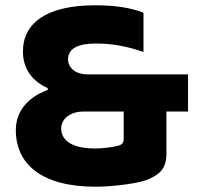

<svg xmlns="http://www.w3.org/2000/svg" viewBox="-20 -699 767 728"><path d="M296 -276H449V-170C449 -158 441 -150 430 -147C405 -140 365 -136 341 -136C256 -136 212 -165 212 -212C212 -247 245 -276 296 -276ZM40 -206C40 -77 137 9 343 9C407 9 506 -4 537 -17C578 -34 611 -54 611 -115V-276H693V-417H312C264 -417 238 -444 238 -474C238 -517 279 -534 345 -534C404 -534 460 -524 524 -502V-651C471 -671 411 -679 341 -679C159 -679 67 -613 67 -504C67 -440 100 -392 161 -365V-358C82 -329 40 -274 40 -206Z"/></svg>

Font: LT Wave Alt Black
Style: Regular
Weight: 900
Designer: Daniel Lyons
Version: Version 2.5 (Glyphs App)